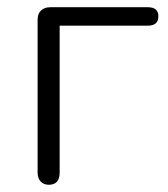

<svg xmlns="http://www.w3.org/2000/svg" viewBox="-20 -505 465 531"><path d="M84 -28V-450Q84 -467 93.5 -476Q103 -485 119 -485H389Q418 -485 418 -460Q418 -434 389 -434H145V-28Q145 6 115 6Q101 6 92.5 -3Q84 -12 84 -28Z"/></svg>

Font: SN Pro Light
Style: Regular
Weight: 300
Designer: Tobias Whetton
Foundry: Supernotes
Version: Version 1.002